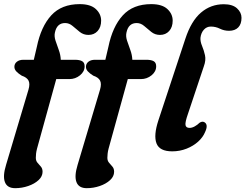

<svg xmlns="http://www.w3.org/2000/svg" viewBox="-29 -740 1220 954"><path d="M42.5 -408Q42.5 -423.5 54.8 -433.2Q67 -443 87.5 -443H139L154 -507Q174.5 -607.5 225.5 -663.5Q276.5 -719.5 367 -719.5Q421 -719.5 447.2 -695Q473.5 -670.5 473.5 -637.5Q473.5 -605 456 -585.8Q438.5 -566.5 410.5 -566.5Q386 -566.5 367.5 -581.2Q349 -596 332 -610.8Q315 -625.5 294.5 -625.5Q254 -625.5 244 -579Q239.5 -560.5 246.8 -538.2Q254 -516 263 -491.8Q272 -467.5 273 -443H343.5Q366.5 -443 379 -436Q391.5 -429 391.5 -410.5Q391.5 -384.5 368.5 -365.8Q345.5 -347 315.5 -347H250.5L155 -1.5Q151.5 12 150.2 23.2Q149 34.5 149 44Q149 59 157.2 68.5Q165.5 78 174 87.8Q182.5 97.5 182.5 113.5Q182.5 136.5 162.5 155Q142.5 173.5 111.2 184.2Q80 195 46.5 195Q7 195 -4.5 165Q-16 135 1 79.5L112.5 -294.5Q121 -323.5 112.8 -339.5Q104.5 -355.5 79 -364Q62 -374.5 52.2 -385Q42.5 -395.5 42.5 -408ZM398 -408Q398 -423.5 410.2 -433.2Q422.5 -443 443 -443H494.5L509.5 -507Q530 -607.5 581 -663.5Q632 -719.5 722.5 -719.5Q776.5 -719.5 802.8 -695Q829 -670.5 829 -637.5Q829 -605 811.5 -585.8Q794 -566.5 766 -566.5Q741.5 -566.5 723 -581.2Q704.5 -596 687.5 -610.8Q670.5 -625.5 650 -625.5Q609.5 -625.5 599.5 -579Q595 -560.5 602.2 -538.2Q609.5 -516 618.5 -491.8Q627.5 -467.5 628.5 -443H699Q722 -443 734.5 -436Q747 -429 747 -410.5Q747 -384.5 724 -365.8Q701 -347 671 -347H606L510.5 -1.5Q507 12 505.8 23.2Q504.5 34.5 504.5 44Q504.5 59 512.8 68.5Q521 78 529.5 87.8Q538 97.5 538 113.5Q538 136.5 518 155Q498 173.5 466.8 184.2Q435.5 195 402 195Q362.5 195 351 165Q339.5 135 356.5 79.5L468 -294.5Q476.5 -323.5 468.2 -339.5Q460 -355.5 434.5 -364Q417.5 -374.5 407.8 -385Q398 -395.5 398 -408ZM1083 -719Q1126.5 -719 1148.8 -698.5Q1171 -678 1171 -651.5Q1171 -620.5 1154.8 -603.8Q1138.5 -587 1109 -587Q1084.5 -587 1063.5 -597.5Q1042.5 -608 1018.5 -608Q998 -608 984 -592.5Q970 -577 967 -552Q966 -533 975 -511.8Q984 -490.5 989.5 -465.8Q995 -441 984 -411L905 -174.5Q890 -132 892.8 -118.2Q895.5 -104.5 913 -104.5Q925 -104.5 938.5 -112Q952 -119.5 962.5 -130Q976.5 -139.5 988 -132Q1006.5 -119.5 990.5 -85Q980 -58.5 955.8 -36.5Q931.5 -14.5 897.8 -1.2Q864 12 827 12Q763.5 12 748.5 -27.8Q733.5 -67.5 758 -142L892 -547.5Q921 -636 969.8 -677.5Q1018.5 -719 1083 -719Z"/></svg>

Font: Fraunces 9pt S100 SemiBold
Style: Italic
Weight: 600
Italic angle: -16°
Version: Version 1.000; ttfautohint (v1.8.3)